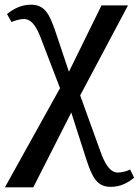

<svg xmlns="http://www.w3.org/2000/svg" viewBox="-20 -559 592 819"><path d="M1 240H122L284 -79L347 117C373 197 393 238 452 238C493 238 524 222 552 199L535 164C523 171 499 177 483 177C448 177 426 137 408 86L322 -152L526 -536H413L274 -253L218 -420C191 -501 170 -539 112 -539C72 -539 38 -522 10 -499L29 -465C41 -471 67 -478 81 -478C117 -478 138 -441 157 -389L236 -183Z"/></svg>

Font: Noto Serif Thai Medium
Style: Regular
Weight: 500
Designer: Monotype Design Team
Foundry: Monotype Imaging Inc.
Version: Version 1.901;PS 001.901;hotconv 1.0.88;makeotf.lib2.5.64775